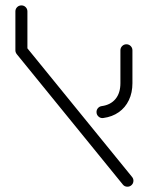

<svg xmlns="http://www.w3.org/2000/svg" viewBox="-20 -687 551 711"><path d="M434.8 -3.7 42.2 -486.3Q37 -493 37 -500.4Q37 -509.6 43.5 -516.1Q50 -522.6 59.3 -522.6Q70 -522.6 76.3 -514.4L468.9 -31.9Q474.1 -25.6 474.1 -17.8Q474.1 -8.5 467.6 -2Q461.1 4.4 451.9 4.4Q441.1 4.4 434.8 -3.7ZM337.4 -272.2Q337.4 -280.7 343 -286.9Q348.5 -293 356.7 -294.1Q389.6 -298.5 407.8 -320.6Q425.9 -342.6 425.9 -378.9V-500.7Q425.9 -510 432.4 -516.5Q438.9 -523 448.1 -523Q457.4 -523 463.9 -516.5Q470.4 -510 470.4 -500.7V-378.9Q470.4 -343.7 457.2 -316.1Q444.1 -288.5 419.8 -271.5Q395.6 -254.4 362.6 -250Q352.6 -248.5 345 -255.2Q337.4 -261.9 337.4 -272.2ZM59.3 -667Q68.5 -667 75 -660.6Q81.5 -654.1 81.5 -644.8V-500.4H37V-644.8Q37 -654.1 43.5 -660.6Q50 -667 59.3 -667Z"/></svg>

Font: 26F Galaxy Hebrew
Style: Regular
Weight: 400
Designer: C₂₉H₂₅N₃O₅
Version: Version 1.000